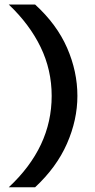

<svg xmlns="http://www.w3.org/2000/svg" viewBox="-20 -747 412 833"><path d="M271.1 -539.3C241.2 -607.6 195 -670.2 132.3 -727.3H18C78.2 -670.2 124.3 -608.6 156.3 -542.5C188.2 -476.5 204.2 -406 204.2 -330.9C204.2 -256.6 188.7 -186.3 157.7 -120.4C126.6 -54.3 80.1 7.6 18 65.5H132.3C194.4 7.6 240.5 -55.4 270.6 -124C300.7 -192.6 315.8 -261.5 315.8 -330.9C315.8 -401.6 300.9 -471 271.1 -539.3Z"/></svg>

Font: Diatome Awesome Semibold
Style: Regular
Weight: 400
Designer: 15.100.17
Foundry: 15.100.17
Version: Version 1.005;Fontself Maker 3.5.8